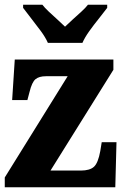

<svg xmlns="http://www.w3.org/2000/svg" viewBox="-20 -786 518 806"><path d="M0 0V-41L264 -466H173Q144 -466 129 -453.5Q114 -441 104 -400L95 -366H31L42 -536H456V-493L192 -70H319Q357 -70 374.5 -86Q392 -102 401 -152L407 -189H469L464 0ZM181 -606Q171 -629 151.5 -655.5Q132 -682 111.5 -708Q91 -734 77 -753V-766H158Q167 -754 184.5 -737.5Q202 -721 221 -704Q240 -687 253 -674Q266 -687 285 -704Q304 -721 322 -737.5Q340 -754 349 -766H430V-753Q416 -734 395 -708Q374 -682 355 -655.5Q336 -629 326 -606Z"/></svg>

Font: Noto Serif Thai Condensed Black
Style: Regular
Weight: 900
Width: 3
Designer: Monotype Design Team
Foundry: Monotype Imaging Inc.
Version: Version 2.002; ttfautohint (v1.8.4.7-5d5b)